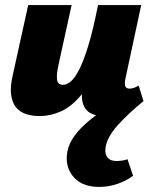

<svg xmlns="http://www.w3.org/2000/svg" viewBox="-20 -447 604 756"><path d="M137 10Q104 10 79.5 1Q55 -8 41 -27Q27 -46 23.5 -76.5Q20 -107 30 -150L91 -427H262L211 -195Q202 -155 204.5 -134Q207 -113 228 -113Q243 -113 259 -126.5Q275 -140 292.5 -174.5Q310 -209 328.5 -270Q347 -331 366 -427H434Q408 -293 374 -207.5Q340 -122 301 -74.5Q262 -27 220 -8.5Q178 10 137 10ZM389 10Q357 10 335.5 -2Q314 -14 306 -41.5Q298 -69 308 -117L371 -427H536L474 -138Q470 -119 473 -108.5Q476 -98 490 -98Q497 -98 505.5 -100.5Q514 -103 526 -110L545 -49Q511 -19 469.5 -4.5Q428 10 389 10ZM371 289Q307 289 273.5 254Q240 219 243 168Q245 134 263 103.5Q281 73 315 42Q349 11 397 -20.5Q445 -52 506 -86L545 -49Q517 -26 491 -2Q465 22 443.5 46Q422 70 409.5 93.5Q397 117 395 139Q393 161 404 174Q415 187 439 187Q447 187 459 185.5Q471 184 482 180L504 245Q479 264 444 276.5Q409 289 371 289Z"/></svg>

Font: Ysabeau Office Black
Style: Italic
Weight: 900
Italic angle: -12°
Designer: Christian Thalmann (Catharsis Fonts)
Version: Version 2.001;gftools[0.9.30]; featfreeze: tnum,lnum,ss02